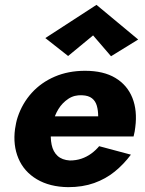

<svg xmlns="http://www.w3.org/2000/svg" viewBox="-20 -762 597 792"><path d="M121 -199H531Q534 -210 535.5 -219.5Q537 -229 538 -237Q547 -306 526 -358.5Q505 -411 456 -440.5Q407 -470 331 -470Q262 -470 206 -446Q150 -422 111 -379Q72 -336 53 -279Q49 -267 46.5 -255Q44 -243 42 -230Q33 -163 56 -108.5Q79 -54 132 -22.5Q185 9 261 10Q321 10 368.5 -7Q416 -24 453 -54Q490 -84 520 -124L389 -159Q375 -142 356.5 -128.5Q338 -115 316 -107.5Q294 -100 268 -100Q236 -102 217.5 -119Q199 -136 193 -165Q187 -194 191 -230L198 -254Q205 -286 221 -312Q237 -338 262 -354.5Q287 -371 319 -369Q345 -368 359.5 -356.5Q374 -345 379.5 -325.5Q385 -306 385 -282H134ZM364 -616 438 -530 550 -599 378 -742 167 -605 261 -531Z"/></svg>

Font: Jost
Style: Bold Italic
Weight: 700
Italic angle: -5°
Version: Version 3.710